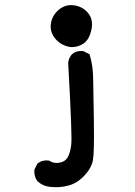

<svg xmlns="http://www.w3.org/2000/svg" viewBox="-20 -609 540 766"><path d="M180.7 136.7Q166 135.3 153.6 129.9Q141.1 124.5 130.4 114.7L129.4 114.3L128.9 113.3Q122.1 104 119.1 92.8Q116.2 81.5 117.2 69.3V67.4L118.2 65.9L127.9 46.4L128.9 44.4L130.4 43.5Q147 28.8 172.9 31.2L175.3 31.7L177.2 32.7Q195.3 44.4 217.8 40Q239.7 36.1 249.5 19.5Q260.3 1 264.2 -31.2Q268.6 -64 252 -357.9V-358.9V-359.4Q254.4 -378.4 267.1 -392.6H267.6L268.1 -393.1Q284.7 -407.7 310.5 -405.3H312.5L314 -404.3L333.5 -394.5L337.4 -392.6L338.4 -388.2Q344.7 -367.2 347.9 -345Q351.1 -322.8 351.6 -298.8Q352.5 -252.9 354.5 -126.5Q356.4 1 350.6 31.2Q343.8 63.5 315.4 92.8Q287.6 122.1 252.9 131.3Q219.7 140.6 180.7 136.7ZM264.6 -420.9Q227.5 -425.3 203.6 -451.2Q179.2 -478 182.6 -511.2Q186 -543.9 211.9 -567.9Q238.8 -592.3 274.4 -587.9Q308.6 -583.5 330.6 -558.1Q341.8 -544.9 345.5 -527.6Q349.1 -510.3 344.7 -490.7Q335.9 -450.2 313 -435.1Q291 -420.9 265.6 -420.9H265.1Z"/></svg>

Font: NaikaiFont
Style: Bold
Weight: 700
Version: Version 1.89